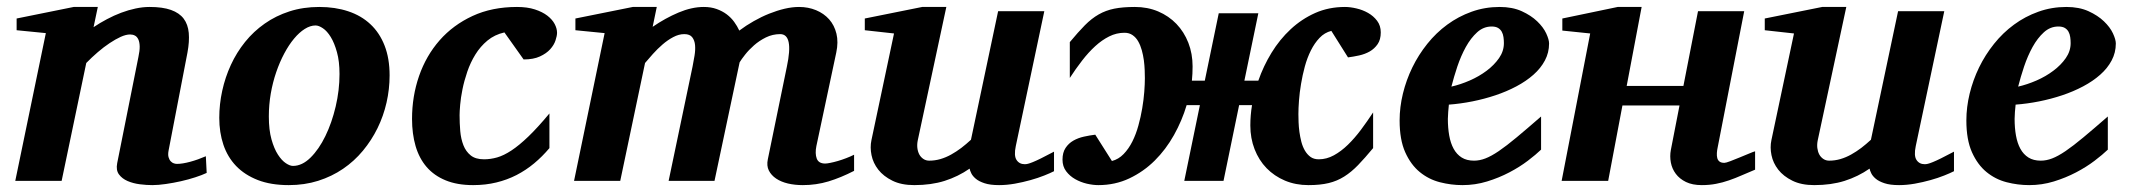

<svg xmlns="http://www.w3.org/2000/svg" viewBox="-20 -520 6120 552"><path d="M574.2 -22.9Q561 -16.6 541.5 -10.3Q522 -3.9 500.2 1Q478.5 5.9 456.8 9Q435.1 12.2 418 12.2Q401.4 12.2 382.1 9.8Q362.8 7.3 346.9 0.5Q331.1 -6.3 322 -18.6Q313 -30.8 316.9 -50.8L377.9 -356Q381.8 -374 381.6 -386.5Q381.3 -398.9 377.7 -406.7Q374 -414.6 367.9 -417.7Q361.8 -420.9 354 -420.9Q342.3 -420.9 327.1 -414.1Q312 -407.2 295.2 -396Q278.3 -384.8 261 -369.9Q243.7 -355 228 -338.9L157.2 0H23.9L111.8 -424.8L27.8 -433.1V-466.8L191.9 -500H261.2L249 -441.9Q267.1 -454.1 287.4 -464.8Q307.6 -475.6 328.4 -483.4Q349.1 -491.2 369.9 -495.6Q390.6 -500 410.2 -500Q447.3 -500 471.4 -491.5Q495.6 -482.9 508.1 -466.3Q520.5 -449.7 522.7 -425.3Q524.9 -400.9 519 -369.1L464.8 -87.9Q462.4 -75.7 464.6 -68.1Q466.8 -60.5 470.9 -56.2Q475.1 -51.8 480 -50.3Q484.9 -48.8 488.8 -48.8Q504.4 -48.8 526.9 -54.9Q549.3 -61 571.8 -70.8Z M956.1 -307.1Q956.1 -343.8 948.7 -370.1Q941.4 -396.5 930.9 -413.6Q920.4 -430.7 908.4 -438.7Q896.5 -446.8 887.2 -446.8Q872.1 -446.8 856.2 -436.8Q840.3 -426.8 825.4 -408.9Q810.5 -391.1 797.4 -366.5Q784.2 -341.8 774.2 -312.7Q764.2 -283.7 758.5 -251.2Q752.9 -218.8 752.9 -185.1Q752.9 -146.5 760.5 -119.4Q768.1 -92.3 779.1 -75.4Q790 -58.6 801.8 -50.8Q813.5 -43 822.3 -43Q848.6 -43 872.8 -66.9Q897 -90.8 915.5 -128.9Q934.1 -167 945.1 -213.9Q956.1 -260.7 956.1 -307.1ZM1100.1 -303.2Q1100.1 -263.7 1091.3 -225.1Q1082.5 -186.5 1065.4 -151.6Q1048.3 -116.7 1023.4 -86.7Q998.5 -56.6 966.3 -34.7Q934.1 -12.7 894.8 -0.2Q855.5 12.2 810.1 12.2Q758.8 12.2 721.2 -2.4Q683.6 -17.1 658.9 -42.7Q634.3 -68.4 622.3 -103.8Q610.4 -139.2 610.4 -181.2Q610.4 -220.2 618.9 -259Q627.4 -297.9 643.8 -333.5Q660.2 -369.1 684.6 -399.4Q709 -429.7 741 -452.1Q772.9 -474.6 812.3 -487.3Q851.6 -500 897.9 -500Q943.8 -500 981.2 -487.5Q1018.6 -475.1 1044.9 -450.4Q1071.3 -425.8 1085.7 -388.9Q1100.1 -352.1 1100.1 -303.2Z M1581.5 -425.8Q1581.5 -417 1577.1 -403.8Q1572.8 -390.6 1561.8 -378.4Q1550.8 -366.2 1532.2 -357.7Q1513.7 -349.1 1485.4 -349.1L1430.2 -426.8Q1401.9 -420.4 1381.3 -403.3Q1360.8 -386.2 1346.7 -363.3Q1332.5 -340.3 1323.5 -314Q1314.5 -287.6 1309.6 -263.2Q1304.7 -238.8 1303 -219Q1301.3 -199.2 1301.3 -189Q1301.3 -166 1303.2 -143.3Q1305.2 -120.6 1312.3 -102.5Q1319.3 -84.5 1333.3 -73.2Q1347.2 -62 1371.6 -62Q1390.1 -62 1409.2 -67.4Q1428.2 -72.8 1450.4 -87.4Q1472.7 -102.1 1499.3 -127.7Q1525.9 -153.3 1559.6 -193.8V-94.2Q1539.1 -69.8 1515.6 -50.3Q1492.2 -30.8 1465.1 -16.8Q1438 -2.9 1407 4.6Q1376 12.2 1340.3 12.2Q1294.4 12.2 1261.2 -1.5Q1228 -15.1 1206.5 -40Q1185.1 -64.9 1174.8 -100.1Q1164.6 -135.3 1164.6 -178.2Q1164.6 -243.2 1184.8 -301.5Q1205.1 -359.9 1243.9 -404.1Q1282.7 -448.2 1338.6 -474.1Q1394.5 -500 1466.3 -500Q1496.1 -500 1517.8 -492.9Q1539.6 -485.8 1553.7 -474.9Q1567.9 -463.9 1574.7 -450.9Q1581.5 -438 1581.5 -425.8Z M2435.5 -28.8Q2397.5 -9.3 2362.1 1.5Q2326.7 12.2 2288.1 12.2Q2265.1 12.2 2245.4 7.6Q2225.6 2.9 2211.4 -6.6Q2197.3 -16.1 2190.4 -29.8Q2183.6 -43.5 2187.5 -62L2242.2 -328.1Q2262.2 -421.9 2223.1 -421.9Q2201.2 -421.9 2181.9 -412.4Q2162.6 -402.8 2147.7 -389.6Q2132.8 -376.5 2122.1 -362.8Q2111.3 -349.1 2106.4 -340.8L2034.2 0H1902.3L1971.2 -329.1Q1974.1 -343.8 1976.8 -360.1Q1979.5 -376.5 1978.3 -390.1Q1977.1 -403.8 1970.2 -412.8Q1963.4 -421.9 1947.3 -421.9Q1931.6 -421.9 1915.5 -413.3Q1899.4 -404.8 1884.8 -392.1Q1870.1 -379.4 1857.2 -365Q1844.2 -350.6 1834.5 -338.9L1763.2 0H1630.4L1718.3 -424.8L1634.3 -433.1V-466.8L1799.3 -500H1868.2L1856.4 -442.9Q1892.6 -467.8 1930.7 -483.9Q1968.8 -500 2003.4 -500Q2023.9 -500 2040.3 -494.1Q2056.6 -488.3 2069.3 -478.8Q2082 -469.2 2090.8 -457Q2099.6 -444.8 2105.5 -432.1Q2125 -446.8 2147 -459.2Q2168.9 -471.7 2191.4 -480.7Q2213.9 -489.7 2235.8 -494.9Q2257.8 -500 2277.3 -500Q2303.7 -500 2326.2 -490.7Q2348.6 -481.4 2363.8 -464.4Q2378.9 -447.3 2384.8 -423.1Q2390.6 -398.9 2384.3 -369.1L2327.1 -100.1Q2322.8 -78.6 2328.1 -64.2Q2333.5 -49.8 2352.5 -49.8Q2357.4 -49.8 2367.2 -51.8Q2377 -53.7 2388.7 -57.1Q2400.4 -60.5 2412.6 -65.2Q2424.8 -69.8 2435.5 -75.2Z M3010.3 -27.8Q3000 -22.5 2982.2 -15.4Q2964.4 -8.3 2942.6 -2.2Q2920.9 3.9 2897.5 8.1Q2874 12.2 2852.5 12.2Q2826.7 12.2 2810.5 6.8Q2794.4 1.5 2785.4 -6.1Q2776.4 -13.7 2772.5 -21.7Q2768.6 -29.8 2767.6 -35.2Q2734.4 -12.2 2695.8 0Q2657.2 12.2 2608.4 12.2Q2571.3 12.2 2545.7 -0.5Q2520 -13.2 2505.1 -32.2Q2490.2 -51.3 2485.6 -74Q2481 -96.7 2485.4 -117.2L2550.3 -423.8L2466.3 -433.1V-466.8L2631.3 -500H2700.7L2618.7 -117.2Q2616.2 -105.5 2617.4 -94.7Q2618.7 -84 2623 -75.9Q2627.4 -67.9 2634.8 -63Q2642.1 -58.1 2651.4 -58.1Q2668 -58.1 2683.8 -62.7Q2699.7 -67.4 2714.6 -75.7Q2729.5 -84 2743.7 -94.7Q2757.8 -105.5 2771.5 -118.2L2849.6 -487.8H2982.4L2900.4 -100.1Q2894.5 -72.3 2902.6 -60.1Q2910.6 -47.9 2926.3 -47.9Q2930.2 -47.9 2935.3 -49.1Q2940.4 -50.3 2949.5 -54Q2958.5 -57.6 2972.9 -64.7Q2987.3 -71.8 3010.3 -84Z M3949.7 -426.8Q3949.7 -406.2 3940.7 -393.1Q3931.6 -379.9 3918 -372.1Q3904.3 -364.3 3887.5 -360.6Q3870.6 -356.9 3855.5 -355L3807.6 -431.2Q3788.1 -426.3 3773.7 -411.1Q3759.3 -396 3748.8 -375Q3738.3 -354 3731.4 -328.9Q3724.6 -303.7 3720.5 -278.8Q3716.3 -253.9 3714.6 -231.2Q3712.9 -208.5 3712.9 -191.9Q3712.9 -182.1 3713.4 -168.7Q3713.9 -155.3 3715.8 -140.9Q3717.8 -126.5 3721.4 -112.3Q3725.1 -98.1 3731.7 -86.9Q3738.3 -75.7 3747.8 -68.8Q3757.3 -62 3771.5 -62Q3793.9 -62 3814.9 -73.5Q3835.9 -85 3855.2 -103.8Q3874.5 -122.6 3892.6 -146.7Q3910.6 -170.9 3927.7 -196.8V-94.2Q3903.8 -65.4 3884.5 -45.4Q3865.2 -25.4 3844.7 -12.5Q3824.2 0.5 3800 6.3Q3775.9 12.2 3741.7 12.2Q3705.1 12.2 3674.3 -0.7Q3643.6 -13.7 3621.3 -36.6Q3599.1 -59.6 3586.9 -91.1Q3574.7 -122.6 3574.7 -159.2Q3574.7 -173.3 3575.9 -188.2Q3577.1 -203.1 3579.6 -217.8H3542.5L3497.6 0H3384.8L3429.7 -217.8H3391.6Q3378.4 -173.3 3355.2 -131.8Q3332 -90.3 3299.8 -58.3Q3267.6 -26.4 3226.8 -7.1Q3186 12.2 3137.7 12.2Q3122.6 12.2 3104.7 8.1Q3086.9 3.9 3071.3 -4.9Q3055.7 -13.7 3045.2 -27.6Q3034.7 -41.5 3034.7 -61Q3034.7 -81.5 3043.5 -94.7Q3052.2 -107.9 3065.9 -115.7Q3079.6 -123.5 3096.4 -127.2Q3113.3 -130.9 3128.9 -132.8L3176.8 -57.1Q3195.8 -62 3210.4 -77.1Q3225.1 -92.3 3235.6 -113.3Q3246.1 -134.3 3252.9 -159.2Q3259.8 -184.1 3263.9 -208.7Q3268.1 -233.4 3269.8 -256.1Q3271.5 -278.8 3271.5 -294.9Q3271.5 -304.7 3271 -318.4Q3270.5 -332 3268.6 -346.7Q3266.6 -361.3 3262.7 -375.5Q3258.8 -389.6 3252.4 -400.9Q3246.1 -412.1 3236.3 -418.9Q3226.6 -425.8 3212.9 -425.8Q3189.9 -425.8 3168.9 -415.3Q3147.9 -404.8 3128.7 -387.2Q3109.4 -369.6 3091.1 -345.9Q3072.8 -322.3 3055.7 -295.9V-398.9Q3079.6 -427.7 3098.9 -447.3Q3118.2 -466.8 3138.7 -478.5Q3159.2 -490.2 3183.6 -495.1Q3208 -500 3242.7 -500Q3279.3 -500 3309.8 -487.1Q3340.3 -474.1 3362.3 -451.2Q3384.3 -428.2 3396.5 -397Q3408.7 -365.7 3408.7 -329.1Q3408.7 -318.4 3408.2 -308.3Q3407.7 -298.3 3406.7 -288.1H3443.8L3483.9 -481.9H3597.7L3557.6 -288.1H3597.7Q3612.3 -330.1 3635.7 -368.4Q3659.2 -406.7 3690.7 -436Q3722.2 -465.3 3761.2 -482.7Q3800.3 -500 3846.7 -500Q3861.8 -500 3879.6 -495.8Q3897.5 -491.7 3913.1 -482.9Q3928.7 -474.1 3939.2 -460.2Q3949.7 -446.3 3949.7 -426.8Z M4303.7 -396Q4303.7 -404.8 4302.5 -413.3Q4301.3 -421.9 4297.6 -428.7Q4293.9 -435.5 4286.9 -439.7Q4279.8 -443.8 4268.6 -443.8Q4245.1 -443.8 4226.8 -427.2Q4208.5 -410.6 4194.3 -385Q4180.2 -359.4 4169.9 -328.9Q4159.7 -298.3 4152.8 -271Q4178.7 -276.9 4205.6 -288.6Q4232.4 -300.3 4254.2 -316.7Q4275.9 -333 4289.8 -353Q4303.7 -373 4303.7 -396ZM4433.6 -395Q4433.6 -368.7 4421.6 -346.2Q4409.7 -323.7 4388.7 -305.2Q4367.7 -286.6 4339.6 -271.7Q4311.5 -256.8 4279.5 -246.1Q4247.6 -235.4 4213.1 -228.5Q4178.7 -221.7 4145.5 -219.2Q4144.5 -210 4143.6 -198.2Q4142.6 -186.5 4142.6 -178.2Q4142.6 -152.3 4146.5 -130.4Q4150.4 -108.4 4159.2 -92.3Q4168 -76.2 4182.4 -67.1Q4196.8 -58.1 4217.8 -58.1Q4233.9 -58.1 4250.5 -64.5Q4267.1 -70.8 4289.1 -85.7Q4311 -100.6 4340.3 -125Q4369.6 -149.4 4410.6 -185.1V-89.8Q4396 -75.7 4372.6 -57.9Q4349.1 -40 4319.3 -24.4Q4289.6 -8.8 4255.4 1.7Q4221.2 12.2 4184.6 12.2Q4151.9 12.2 4119.6 3.9Q4087.4 -4.4 4061.8 -25.4Q4036.1 -46.4 4020 -82.3Q4003.9 -118.2 4003.9 -173.8Q4003.9 -211.9 4013.4 -251Q4022.9 -290 4040.5 -326.2Q4058.1 -362.3 4083.5 -394Q4108.9 -425.8 4140.9 -449.2Q4172.9 -472.7 4210.9 -486.3Q4249 -500 4291.5 -500Q4328.1 -500 4355 -487.8Q4381.8 -475.6 4399.4 -458.7Q4417 -441.9 4425.3 -424.1Q4433.6 -406.2 4433.6 -395Z M5025.9 -32.2Q5005.9 -23.9 4987.5 -15.9Q4969.2 -7.8 4950.9 -1.5Q4932.6 4.9 4913.6 8.5Q4894.5 12.2 4872.6 12.2Q4845.7 12.2 4827.1 3.2Q4808.6 -5.9 4797.9 -20.3Q4787.1 -34.7 4783.7 -52.7Q4780.3 -70.8 4783.7 -88.9L4808.6 -216.8H4644.5L4603.5 0H4469.7L4551.8 -423.8L4471.7 -432.1V-466.8L4630.9 -500H4699.7L4656.7 -272.9H4819.8L4861.8 -487.8H4994.6L4918.5 -97.2Q4916.5 -88.4 4916 -80.1Q4915.5 -71.8 4917.2 -65.4Q4918.9 -59.1 4923.8 -55.4Q4928.7 -51.8 4937.5 -51.8Q4941.9 -51.8 4954.6 -56.6Q4967.3 -61.5 4981.7 -67.4Q4996.1 -73.2 5008.8 -78.6Q5021.5 -84 5025.9 -85Z M5597.7 -27.8Q5587.4 -22.5 5569.6 -15.4Q5551.8 -8.3 5530 -2.2Q5508.3 3.9 5484.9 8.1Q5461.4 12.2 5439.9 12.2Q5414.1 12.2 5397.9 6.8Q5381.8 1.5 5372.8 -6.1Q5363.8 -13.7 5359.9 -21.7Q5356 -29.8 5355 -35.2Q5321.8 -12.2 5283.2 0Q5244.6 12.2 5195.8 12.2Q5158.7 12.2 5133.1 -0.5Q5107.4 -13.2 5092.5 -32.2Q5077.6 -51.3 5073 -74Q5068.4 -96.7 5072.8 -117.2L5137.7 -423.8L5053.7 -433.1V-466.8L5218.8 -500H5288.1L5206.1 -117.2Q5203.6 -105.5 5204.8 -94.7Q5206.1 -84 5210.4 -75.9Q5214.8 -67.9 5222.2 -63Q5229.5 -58.1 5238.8 -58.1Q5255.4 -58.1 5271.2 -62.7Q5287.1 -67.4 5302 -75.7Q5316.9 -84 5331.1 -94.7Q5345.2 -105.5 5358.9 -118.2L5437 -487.8H5569.8L5487.8 -100.1Q5481.9 -72.3 5490 -60.1Q5498 -47.9 5513.7 -47.9Q5517.6 -47.9 5522.7 -49.1Q5527.8 -50.3 5536.9 -54Q5545.9 -57.6 5560.3 -64.7Q5574.7 -71.8 5597.7 -84Z M5933.1 -396Q5933.1 -404.8 5931.9 -413.3Q5930.7 -421.9 5927 -428.7Q5923.3 -435.5 5916.3 -439.7Q5909.2 -443.8 5897.9 -443.8Q5874.5 -443.8 5856.2 -427.2Q5837.9 -410.6 5823.7 -385Q5809.6 -359.4 5799.3 -328.9Q5789.1 -298.3 5782.2 -271Q5808.1 -276.9 5835 -288.6Q5861.8 -300.3 5883.5 -316.7Q5905.3 -333 5919.2 -353Q5933.1 -373 5933.1 -396ZM6063 -395Q6063 -368.7 6051 -346.2Q6039.1 -323.7 6018.1 -305.2Q5997.1 -286.6 5969 -271.7Q5940.9 -256.8 5908.9 -246.1Q5877 -235.4 5842.5 -228.5Q5808.1 -221.7 5774.9 -219.2Q5773.9 -210 5772.9 -198.2Q5772 -186.5 5772 -178.2Q5772 -152.3 5775.9 -130.4Q5779.8 -108.4 5788.6 -92.3Q5797.4 -76.2 5811.8 -67.1Q5826.2 -58.1 5847.2 -58.1Q5863.3 -58.1 5879.9 -64.5Q5896.5 -70.8 5918.5 -85.7Q5940.4 -100.6 5969.7 -125Q5999 -149.4 6040 -185.1V-89.8Q6025.4 -75.7 6002 -57.9Q5978.5 -40 5948.7 -24.4Q5918.9 -8.8 5884.8 1.7Q5850.6 12.2 5814 12.2Q5781.2 12.2 5749 3.9Q5716.8 -4.4 5691.2 -25.4Q5665.5 -46.4 5649.4 -82.3Q5633.3 -118.2 5633.3 -173.8Q5633.3 -211.9 5642.8 -251Q5652.3 -290 5669.9 -326.2Q5687.5 -362.3 5712.9 -394Q5738.3 -425.8 5770.3 -449.2Q5802.2 -472.7 5840.3 -486.3Q5878.4 -500 5920.9 -500Q5957.5 -500 5984.4 -487.8Q6011.2 -475.6 6028.8 -458.7Q6046.4 -441.9 6054.7 -424.1Q6063 -406.2 6063 -395Z"/></svg>

Font: Charis SIL Cyr
Style: Bold Italic
Weight: 700
Italic angle: -11°
Foundry: SIL International
Version: Version 5.000